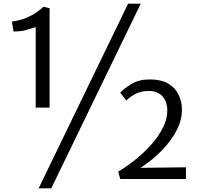

<svg xmlns="http://www.w3.org/2000/svg" viewBox="-20 -978 1086 1049"><path d="M175 -390V-830Q153.5 -823.5 125.5 -814.8Q97.5 -806 54 -806L45 -860Q94 -867 128.5 -882.5Q163 -898 184.5 -914.2Q206 -930.5 216 -940L217 -941L251 -933V-390ZM680 -958H749L260 51H191ZM637 0 626 -40Q676 -70.5 723.8 -109.2Q771.5 -148 810 -192.2Q848.5 -236.5 871.2 -282.5Q894 -328.5 894 -373Q894 -423.5 867.2 -452.2Q840.5 -481 793 -481Q751 -481 720.8 -465.2Q690.5 -449.5 670 -429L637 -472Q661 -497 700.2 -520.5Q739.5 -544 800 -544Q859.5 -544 898 -521.8Q936.5 -499.5 955.2 -461.8Q974 -424 974 -378Q974 -321.5 944.5 -264.8Q915 -208 864 -155.8Q813 -103.5 748 -61L996 -64V0Z"/></svg>

Font: Merriweather Sans Light
Style: Regular
Weight: 300
Designer: Eben Sorkin
Foundry: Eben Sorkin
Version: Version 2.001; ttfautohint (v1.8.3)